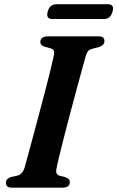

<svg xmlns="http://www.w3.org/2000/svg" viewBox="-20 -868 543 888"><path d="M241.5 -88.5Q234.5 -60.5 257 -55L282.5 -48.5Q303 -41.5 303 -26Q303 0 268 0H37Q19.5 0 13.5 -6.2Q7.5 -12.5 7.5 -22.5Q7 -33 14 -39.8Q21 -46.5 31.5 -49.5L59 -55.5Q83.5 -61 93.5 -92Q99.5 -113 110.2 -153Q121 -193 134.8 -244Q148.5 -295 163.2 -350Q178 -405 191.2 -456.2Q204.5 -507.5 214.5 -548.2Q224.5 -589 229 -611.5Q232 -625 229 -633Q226 -641 213.5 -644.5L187.5 -651.5Q166.5 -658 166.5 -674Q166.5 -700 205 -700H434Q451 -700 457 -694Q463 -688 463 -678Q463 -658.5 437.5 -650.5L409 -643Q395.5 -639.5 388.8 -633Q382 -626.5 377 -610.5Q370.5 -587 358.5 -543.5Q346.5 -500 331.8 -445.5Q317 -391 302 -334Q287 -277 274 -226Q261 -175 252.2 -138.2Q243.5 -101.5 241.5 -88.5ZM200.5 -814Q210 -848.5 241.5 -848.5H479.5Q510 -848.5 500.5 -814.5Q491.5 -780 460 -780H222Q191.5 -780 200.5 -814Z"/></svg>

Font: Fraunces 9pt SemiBold
Style: Italic
Weight: 600
Italic angle: -16°
Version: Version 1.000;[b76b70a41]